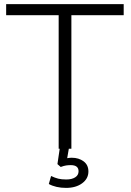

<svg xmlns="http://www.w3.org/2000/svg" viewBox="-20 -725 637 936"><path d="M266 0V-651H10V-705H583V-651H328V0ZM302 191Q277 191 255.5 186Q234 181 218 172L229 133Q248 142 264 146Q280 150 303 150Q330 150 346.5 139.5Q363 129 363 110Q363 80 325 80Q314 80 303 81.5Q292 83 276 89L260 75L274 -20H319L306 55L285 51Q297 48 308.5 46Q320 44 330 44Q364 44 387.5 61.5Q411 79 411 111Q411 146 380.5 168.5Q350 191 302 191Z"/></svg>

Font: Mulish ExtraLight Light
Style: Regular
Weight: 300
Version: Version 3.603